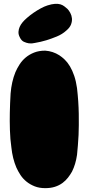

<svg xmlns="http://www.w3.org/2000/svg" viewBox="-20 -968 460 997"><path d="M39 -203Q33 -244 31.5 -292.5Q30 -341 31 -383Q32 -432 35 -482Q40 -544 60 -593Q69 -614 82 -634Q95 -654 113.5 -669.5Q132 -685 157 -695Q182 -705 215 -705Q255 -702 288 -681Q302 -672 316.5 -658Q331 -644 343.5 -623Q356 -602 365.5 -574Q375 -546 380 -510Q388 -440 389 -377.5Q390 -315 388 -267Q385 -212 380 -164Q373 -115 354 -77Q345 -61 333 -45.5Q321 -30 304 -17.5Q287 -5 265 2Q243 9 215 9Q184 9 160 -0.5Q136 -10 117.5 -25Q99 -40 86.5 -59Q74 -78 65 -98Q45 -145 39 -203ZM97 -852Q105 -862 120.5 -875.5Q136 -889 154 -901.5Q172 -914 191.5 -924.5Q211 -935 227 -940Q249 -947 265.5 -948Q282 -949 293.5 -945.5Q305 -942 313.5 -935.5Q322 -929 330 -922Q338 -914 345 -901Q352 -888 353.5 -873Q355 -858 349 -841.5Q343 -825 324 -809Q303 -790 275 -778.5Q247 -767 221 -759Q191 -750 161 -745Q145 -741 130 -743Q117 -745 104 -751Q91 -757 83 -774Q75 -789 76 -803Q77 -817 82 -828Q87 -840 97 -852Z"/></svg>

Font: Sniglet
Style: ExtraBold
Weight: 800
Version: Version 2.000; ttfautohint (v0.95) -l 8 -r 50 -G 200 -x 14 -